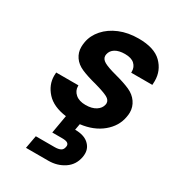

<svg xmlns="http://www.w3.org/2000/svg" viewBox="-197 -675 956 1054"><g transform="rotate(30 281.0 -148.5)"><path d="M317 45Q372 45 401 70Q430 95 430 132Q430 143 428 154Q418 208 374.5 237Q331 266 275 266H133L148 184H267Q291 184 304.5 177Q318 170 321 152Q322 148 322 145Q322 133 312 127Q302 121 278 121H216L236 6Q152 -5 110.5 -51Q69 -97 69 -154Q69 -164 70 -175H211Q211 -173 211 -170Q211 -141 234 -121Q257 -101 298 -101Q338 -101 363 -117Q388 -133 393 -158Q394 -162 394 -166Q394 -187 370.5 -199.5Q347 -212 290 -228Q231 -243 194 -259Q157 -275 138 -303Q119 -331 119 -365Q119 -380 122 -397Q130 -443 163.5 -481Q197 -519 250 -541Q303 -563 370 -563Q469 -563 515.5 -517Q562 -471 562 -405Q562 -393 561 -380H427Q427 -384 427 -388Q427 -415 407.5 -433.5Q388 -452 347 -452Q309 -452 286 -438Q263 -424 258 -399Q257 -394 257 -390Q257 -369 280.5 -355.5Q304 -342 361 -327Q418 -312 454 -296Q490 -280 510 -251Q530 -222 530 -187Q530 -173 527 -158Q516 -94 461.5 -49Q407 -4 324 6Z"/></g></svg>

Font: Fz Poppins SemBd
Style: Italic
Weight: 600
Italic angle: -10°
Designer: Ninad Kale (Devanagari), Jonny Pinhorn (Latin)
Foundry: Indian Type Foundry
Version: Vit hóa bi Vntype.Com & FontZin.Com